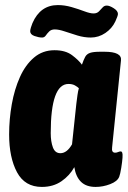

<svg xmlns="http://www.w3.org/2000/svg" viewBox="-20 -729 505 757"><path d="M145 8Q78 8 47 -50Q16 -108 16 -199Q16 -259 26.5 -318Q37 -377 58.5 -425Q80 -473 114 -502Q148 -531 195 -531Q238 -531 264 -511.5Q290 -492 303 -474Q310 -494 316 -505Q322 -516 335 -520.5Q348 -525 375 -525H392Q461 -525 457 -491L422 -148Q419 -127 434 -127Q440 -127 445.5 -129.5Q451 -132 456 -132Q460 -132 462 -127Q464 -122 463 -107Q462 -92 458 -67Q454 -42 450 -32Q443 -14 414.5 -3Q386 8 357 8Q320 8 299.5 -12Q279 -32 273 -70Q255 -37 222.5 -14.5Q190 8 145 8ZM218 -125Q244 -125 264 -160L281 -320Q283 -337 285.5 -354.5Q288 -372 291 -381Q285 -387 275 -392.5Q265 -398 250 -398Q180 -398 180 -204Q180 -171 188.5 -148Q197 -125 218 -125ZM146 -581Q133 -581 116 -587Q99 -593 99 -606Q99 -611 102 -621Q105 -631 108 -638Q139 -709 208 -709Q235 -709 262.5 -701Q290 -693 312.5 -684.5Q335 -676 349 -676Q362 -676 370 -684Q378 -692 384.5 -699.5Q391 -707 401 -707Q412 -707 428.5 -696.5Q445 -686 445 -674Q445 -667 435 -645Q422 -617 395.5 -599Q369 -581 338 -581Q312 -581 285.5 -589Q259 -597 235.5 -605Q212 -613 196 -613Q182 -613 174 -605Q166 -597 160.5 -589Q155 -581 146 -581Z"/></svg>

Font: Asap Condensed Condensed ExtraBold
Style: Italic
Weight: 800
Width: 3
Italic angle: -6°
Designer: Pablo Cosgaya
Foundry: Omnibus-Type
Version: Version 3.001; ttfautohint (v1.8.4.7-5d5b)